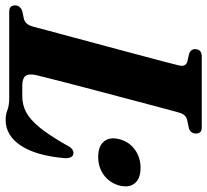

<svg xmlns="http://www.w3.org/2000/svg" viewBox="-56 -692 753 698"><g transform="rotate(90 321.0 -343.5)"><path d="M328.5 0H16Q2 0 -3 -6Q-8 -12 -8 -21.5Q-8 -31 -2.2 -37.5Q3.5 -44 11 -47L41.5 -53.5Q61.5 -59 69 -85.5Q73.5 -104 84.8 -145.2Q96 -186.5 110.5 -240.8Q125 -295 140.8 -353.5Q156.5 -412 170.8 -465.8Q185 -519.5 195.8 -560Q206.5 -600.5 210.5 -617.5Q216 -641.5 196.5 -647.5L166.5 -654.5Q151 -661.5 151 -675Q151 -700 178.5 -700H435Q448.5 -700 453.2 -694Q458 -688 458 -679Q458 -660.5 440 -653.5L407 -646.5Q397.5 -643.5 391.5 -637Q385.5 -630.5 381 -614.5Q375 -592.5 363.5 -549.8Q352 -507 337.8 -453Q323.5 -399 308.5 -342.2Q293.5 -285.5 280.2 -234.5Q267 -183.5 257.8 -147Q248.5 -110.5 245.5 -97.5Q239.5 -69.5 249 -58.5Q258.5 -47.5 284.5 -47.5H323Q354 -47.5 380.8 -61.8Q407.5 -76 435.5 -110.2Q463.5 -144.5 498 -204.5Q506 -221 513.2 -227.2Q520.5 -233.5 528 -233.5Q548.5 -233.5 547.5 -202Q538.5 -97.5 501.8 -42.2Q465 13 408.5 13Q388.5 13 372.5 6.5Q356.5 0 328.5 0ZM542.5 -323.5Q504 -323.5 486.8 -344.5Q469.5 -365.5 478.5 -400.5Q487.5 -435.5 516 -456.5Q544.5 -477.5 583 -477.5Q621.5 -477.5 638.8 -456.5Q656 -435.5 647 -400.5Q637.5 -365.5 609.5 -344.5Q581.5 -323.5 542.5 -323.5Z"/></g></svg>

Font: Fraunces 144pt S050
Style: Bold Italic
Weight: 700
Italic angle: -16°
Version: Version 1.000; ttfautohint (v1.8.3)